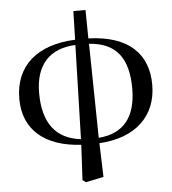

<svg xmlns="http://www.w3.org/2000/svg" viewBox="-60 -750 918 1024"><g transform="rotate(-5 399.0 -237.5)"><path d="M352 -11C219 -26 151 -114 151 -275C151 -425 226 -508 366 -514ZM341 207 358 220 454 200 448 19C643 8 756 -100 756 -267C756 -431 655 -536 438 -543L436 -695H371L367 -542C163 -534 43 -430 43 -254C43 -87 157 8 351 19ZM439 -514C589 -504 648 -413 648 -256C648 -107 583 -20 447 -10Z"/></g></svg>

Font: Noto Serif HK SemiBold
Style: Regular
Weight: 600
Designer: Ryoko NISHIZUKA 西塚涼子 (kana & ideographs); Frank Grießhammer (Latin, Greek & Cyrillic); Wenlong ZHANG 张文龙 (bopomofo); San
Foundry: Adobe
Version: Version 2.001;hotconv 1.1.0;makeotfexe 2.6.0